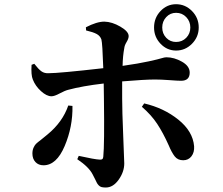

<svg xmlns="http://www.w3.org/2000/svg" viewBox="-20 -837 1040 894"><path d="M799.8 -777.3Q772.5 -777.3 753.9 -757.3Q735.4 -737.3 735.4 -709Q735.4 -680.7 753.9 -661.1Q772.5 -641.6 799.8 -641.6Q828.1 -641.6 847.2 -661.1Q866.2 -680.7 866.2 -709Q866.2 -737.3 847.2 -757.3Q828.1 -777.3 799.8 -777.3ZM799.8 -601.6Q757.8 -601.6 727.5 -633.3Q697.3 -665 697.3 -709Q697.3 -753.9 727.5 -785.6Q757.8 -817.4 799.8 -817.4Q842.8 -817.4 874 -785.6Q905.3 -753.9 905.3 -709Q905.3 -665 874 -633.3Q842.8 -601.6 799.8 -601.6ZM297.9 -345.7 317.4 -343.8Q319.3 -247.1 281.2 -157.2Q243.2 -67.4 182.6 -67.4Q159.2 -67.4 145 -82.5Q130.9 -97.7 130.9 -122.1Q130.9 -137.7 136.2 -149.4Q141.6 -161.1 147.5 -167Q153.3 -172.9 171.9 -187Q190.4 -201.2 201.2 -210.9Q271.5 -268.6 297.9 -345.7ZM380.9 -695.3 379.9 -710Q430.7 -736.3 465.8 -736.3Q502 -735.4 540.5 -712.9Q579.1 -690.4 579.1 -668.9Q579.1 -657.2 569.3 -641.1Q559.6 -625 558.6 -612.3Q551.8 -577.1 550.8 -530.3Q626 -541 672.4 -551.3Q718.8 -561.5 732.4 -565.9Q746.1 -570.3 754.9 -570.3Q791 -570.3 827.1 -549.8Q863.3 -529.3 863.3 -499Q863.3 -460.9 823.2 -460.9Q806.6 -460.9 768.6 -463.9Q730.5 -466.8 701.2 -466.8Q654.3 -466.8 548.8 -458V-378.9Q548.8 -322.3 553.7 -205.1Q558.6 -87.9 558.6 -76.2Q558.6 -37.1 532.7 -0.5Q506.8 36.1 472.7 36.1Q460.9 36.1 453.1 34.2Q445.3 32.2 439.5 25.9Q433.6 19.5 431.2 14.6Q428.7 9.8 422.4 -3.4Q416 -16.6 411.1 -25.4Q393.6 -59.6 339.8 -95.7L346.7 -111.3Q420.9 -94.7 444.3 -93.8Q460 -91.8 460.9 -107.4Q466.8 -163.1 463.9 -378.9L462.9 -448.2Q363.3 -436.5 297.9 -418.9Q282.2 -415 257.8 -401.9Q233.4 -388.7 219.7 -388.7Q197.3 -388.7 170.9 -412.6Q144.5 -436.5 132.8 -466.8Q124 -487.3 127 -535.2L139.6 -540Q159.2 -514.6 172.9 -504.9Q186.5 -495.1 206.1 -496.1Q254.9 -496.1 460.9 -519.5Q457 -635.7 452.1 -653.3Q446.3 -669.9 430.2 -678.7Q414.1 -687.5 380.9 -695.3ZM640.6 -339.8 651.4 -355.5Q743.2 -334 810.5 -279.8Q877.9 -225.6 883.8 -156.2Q885.7 -127.9 871.6 -109.4Q857.4 -90.8 833 -90.8Q807.6 -90.8 793.5 -108.9Q779.3 -127 765.6 -160.2Q739.3 -218.8 711.9 -260.3Q684.6 -301.8 640.6 -339.8Z"/></svg>

Font: GenRyuMin TW TTF Bold
Style: Regular
Weight: 700
Version: Version 1.300